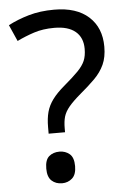

<svg xmlns="http://www.w3.org/2000/svg" viewBox="-53 -763 540 816"><g transform="rotate(-5 217.0 -355.0)"><path d="M140 -228Q140 -266 147.5 -293.5Q155 -321 173.5 -346Q192 -371 224 -398Q263 -431 284.5 -453Q306 -475 315 -496Q324 -517 324 -547Q324 -595 293 -621Q262 -647 203 -647Q154 -647 116 -634.5Q78 -622 43 -605L12 -675Q52 -696 100.5 -710Q149 -724 209 -724Q304 -724 356 -677Q408 -630 408 -549Q408 -504 393.5 -472.5Q379 -441 352.5 -414.5Q326 -388 290 -358Q257 -330 239.5 -309Q222 -288 216 -267.5Q210 -247 210 -218V-201H140ZM117 -54Q117 -91 134.5 -106Q152 -121 179 -121Q204 -121 222 -106Q240 -91 240 -54Q240 -18 222 -2Q204 14 179 14Q152 14 134.5 -2Q117 -18 117 -54Z"/></g></svg>

Font: Noto Sans Lisu
Style: Regular
Weight: 400
Designer: Monotype Design Team. David Williams.
Foundry: Monotype Imaging Inc.
Version: Version 2.102